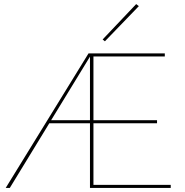

<svg xmlns="http://www.w3.org/2000/svg" viewBox="-20 -919 904 939"><path d="M659 -889 493 -717 482 -726 646 -899ZM437 -15H815V0H420V-316H221L28 0H8L413 -658H786V-643H437V-331H748V-316H437ZM230 -331H420V-642Z"/></svg>

Font: EauTestSC Thin
Style: Regular
Weight: 250
Designer: Christian Thalmann (Catharsis Fonts)
Version: Version 0.001;PS 000.001;hotconv 1.0.88;makeotf.lib2.5.64775